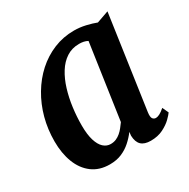

<svg xmlns="http://www.w3.org/2000/svg" viewBox="-135 -690 813 825"><g transform="rotate(-30 271.5 -278.0)"><path d="M434.5 -102.5Q431.5 -80 437.2 -72Q443 -64 453 -64Q460.5 -64 471.2 -69.2Q482 -74.5 497.5 -88L511.5 -57.5Q506 -49 489.5 -32.8Q473 -16.5 446.5 -3.2Q420 10 385 10Q353.5 10 338 -5Q322.5 -20 321.5 -51.5L323.5 -69.5Q307.5 -48 287.2 -30Q267 -12 241.2 -1Q215.5 10 182 10Q130.5 10 95.2 -16.5Q60 -43 42.2 -89.2Q24.5 -135.5 24.5 -194.5Q24.5 -254 39.2 -308.8Q54 -363.5 81.8 -410.2Q109.5 -457 148 -491.8Q186.5 -526.5 233.8 -546Q281 -565.5 335 -565.5Q363 -565.5 392 -558.8Q421 -552 441.5 -544L501 -565ZM367 -495.5Q358 -500.5 347.5 -502.8Q337 -505 325 -505Q289.5 -505 262.2 -487.2Q235 -469.5 215.5 -438.2Q196 -407 183.8 -367Q171.5 -327 165.8 -283Q160 -239 160 -195.5Q160 -150.5 169 -121.2Q178 -92 193.5 -78Q209 -64 228.5 -64Q243.5 -64 255.8 -69.2Q268 -74.5 278.2 -83.2Q288.5 -92 297 -102.8Q305.5 -113.5 313 -124Z"/></g></svg>

Font: Merriweather 24pt SemiCondensed
Style: Bold Italic
Weight: 700
Width: 4
Italic angle: -7.8°
Designer: Eben Sorkin
Foundry: Eben Sorkin
Version: Version 2.101